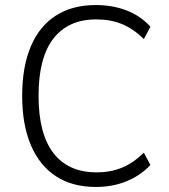

<svg xmlns="http://www.w3.org/2000/svg" viewBox="-20 -733 669 762"><path d="M360 9Q267 9 202 -33.5Q137 -76 102.5 -157Q68 -238 68 -353Q68 -467 102 -548Q136 -629 201.5 -671Q267 -713 360 -713Q427 -713 482.5 -691.5Q538 -670 577 -627L551 -578Q509 -619 464 -637.5Q419 -656 362 -656Q251 -656 192 -580Q133 -504 133 -353Q133 -202 192 -125.5Q251 -49 363 -49Q419 -49 464 -67.5Q509 -86 551 -127L577 -78Q537 -36 482 -13.5Q427 9 360 9Z"/></svg>

Font: Nunito Sans 10pt SemiCondensed Light
Style: Regular
Weight: 300
Width: 4
Designer: Vernon Adams
Foundry: Vernon Adams
Version: Version 3.101;gftools[0.9.27]